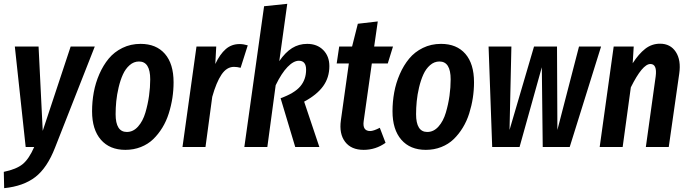

<svg xmlns="http://www.w3.org/2000/svg" viewBox="-39 -774 3631 1011"><path d="M460 -528.8 251 2.9Q209.5 109.9 147 158.2Q84.5 206.5 -17.1 216.8L-19 130.9Q47.4 117.2 80.3 90.3Q113.3 63.5 141.1 0H96.2L39.1 -528.8H164.1L186 -85L333 -528.8Z M621.1 15.1Q538.6 15.1 492.2 -38.3Q445.8 -91.8 445.8 -188Q445.8 -238.8 454.8 -288.1Q463.9 -337.4 484.1 -383.8Q504.4 -430.2 533.4 -465.3Q562.5 -500.5 605.7 -521.7Q648.9 -543 701.2 -543Q783.7 -543 829.3 -490.5Q875 -438 875 -340.8Q875 -299.3 868.7 -258.1Q862.3 -216.8 849.6 -176.5Q836.9 -136.2 815.9 -101.8Q794.9 -67.4 767.6 -41Q740.2 -14.6 702.6 0.2Q665 15.1 621.1 15.1ZM628.9 -79.1Q662.6 -79.1 688 -107.7Q713.4 -136.2 726.6 -180.9Q739.7 -225.6 745.8 -269.8Q752 -314 752 -356Q752 -450.2 692.9 -450.2Q665.5 -450.2 643.6 -430.9Q621.6 -411.6 608.2 -381.8Q594.7 -352.1 585.7 -314Q576.7 -275.9 573.2 -240.7Q569.8 -205.6 569.8 -172.9Q569.8 -79.1 628.9 -79.1Z M1222.7 -542Q1242.7 -542 1265.6 -535.2L1228 -417Q1209.5 -421.9 1192.9 -421.9Q1154.8 -421.9 1127.4 -381.3Q1100.1 -340.8 1078.6 -264.2L1043 0H921.9L995.6 -528.8H1099.6L1094.7 -437Q1119.1 -488.8 1149.7 -515.4Q1180.2 -542 1222.7 -542Z M1473.6 -753.9 1431.6 -452.1Q1463.4 -498.5 1499 -520.8Q1534.7 -543 1578.6 -543Q1630.9 -543 1663.1 -510.5Q1695.3 -478 1695.3 -425.8Q1695.3 -365.7 1662.6 -320.3Q1629.9 -274.9 1562.5 -238.8L1642.6 0H1515.6L1438.5 -256.8Q1511.7 -283.2 1542.2 -319.3Q1572.8 -355.5 1572.8 -407.2Q1572.8 -454.1 1534.7 -454.1Q1506.8 -454.1 1475.1 -421.4Q1443.4 -388.7 1412.6 -325.2L1368.7 0H1247.6L1351.6 -741.2Z M1918.9 -439.9 1876 -136.2Q1868.7 -84 1910.2 -84Q1927.7 -84 1960.9 -101.1L1991.2 -22Q1939 15.1 1876 15.1Q1810.5 15.1 1778.3 -27.1Q1746.1 -69.3 1755.9 -140.1L1797.9 -439.9H1733.9L1747.1 -528.8H1814.9L1845.2 -648.9L1950.2 -661.1L1931.2 -528.8H2030.3L2002.9 -439.9Z M2203.1 15.1Q2120.6 15.1 2074.2 -38.3Q2027.8 -91.8 2027.8 -188Q2027.8 -238.8 2036.9 -288.1Q2045.9 -337.4 2066.2 -383.8Q2086.4 -430.2 2115.5 -465.3Q2144.5 -500.5 2187.7 -521.7Q2231 -543 2283.2 -543Q2365.7 -543 2411.4 -490.5Q2457 -438 2457 -340.8Q2457 -299.3 2450.7 -258.1Q2444.3 -216.8 2431.6 -176.5Q2418.9 -136.2 2397.9 -101.8Q2377 -67.4 2349.6 -41Q2322.3 -14.6 2284.7 0.2Q2247.1 15.1 2203.1 15.1ZM2210.9 -79.1Q2244.6 -79.1 2270 -107.7Q2295.4 -136.2 2308.6 -180.9Q2321.8 -225.6 2327.9 -269.8Q2334 -314 2334 -356Q2334 -450.2 2274.9 -450.2Q2247.6 -450.2 2225.6 -430.9Q2203.6 -411.6 2190.2 -381.8Q2176.8 -352.1 2167.7 -314Q2158.7 -275.9 2155.3 -240.7Q2151.9 -205.6 2151.9 -172.9Q2151.9 -79.1 2210.9 -79.1Z M3126 -528.8 2960.9 0H2818.8L2814 -419.9L2696.8 0H2552.7L2533.7 -528.8H2653.8L2644 -89.8L2772.9 -528.8H2894L2896 -89.8L3009.8 -528.8Z M3436.5 -543.9Q3491.2 -543.9 3519.5 -500.7Q3547.9 -457.5 3537.6 -386.2L3482.4 0H3361.8L3413.6 -372.1Q3421.9 -437 3385.7 -437Q3343.8 -437 3282.7 -314L3239.7 0H3118.7L3192.4 -528.8H3297.9L3292.5 -440.9Q3324.2 -490.2 3358.6 -517.1Q3393.1 -543.9 3436.5 -543.9Z"/></svg>

Font: Fira Sans Compressed Medium
Style: Italic
Weight: 500
Width: 3
Italic angle: -8°
Designer: Carrois Corporate & Edenspiekermann AG
Foundry: Carrois Corporate GbR & Edenspiekermann AG
Version: Version 4.203;PS 004.203;hotconv 1.0.88;makeotf.lib2.5.64775